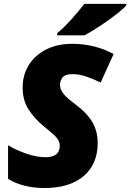

<svg xmlns="http://www.w3.org/2000/svg" viewBox="-20 -947 663 977"><path d="M205.1 9.8Q151.9 9.8 103.8 -2.4Q55.7 -14.6 21 -37.1V-208Q60.1 -184.1 113 -165.5Q166 -147 210.9 -147Q284.2 -147 284.2 -205.1Q284.2 -232.4 260.7 -254.4Q237.3 -276.4 204.1 -303.2Q154.8 -343.8 125 -390.4Q95.2 -437 95.2 -502Q95.2 -566.4 127 -616.7Q158.7 -667 215.6 -695.6Q272.5 -724.1 348.1 -724.1Q405.8 -724.1 459.7 -710.4Q513.7 -696.8 558.1 -671.9L492.2 -526.9Q458 -543.9 420.7 -556.9Q383.3 -569.8 350.1 -569.8Q309.6 -569.8 297.4 -551.5Q285.2 -533.2 285.2 -516.1Q285.2 -493.7 300.8 -472.4Q316.4 -451.2 363.8 -416Q423.3 -371.6 450.2 -325.2Q477.1 -278.8 477.1 -219.2Q477.1 -112.8 406.2 -51.5Q335.4 9.8 205.1 9.8ZM271 -767.1V-778.3Q305.7 -806.6 343.5 -848.9Q381.3 -891.1 409.2 -927.2H623V-919.9Q612.3 -906.7 586.7 -886Q561 -865.2 529.1 -842.5Q497.1 -819.8 465.3 -799.8Q433.6 -779.8 410.2 -767.1Z"/></svg>

Font: Open Sans ExtraBold
Style: Italic
Weight: 800
Italic angle: -12°
Designer: Monotype Design Team
Foundry: Monotype Imaging Inc.
Version: Version 3.000; ttfautohint (v1.8.4)